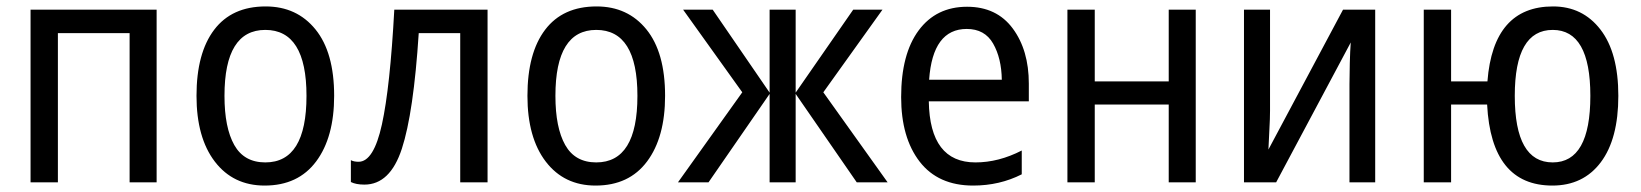

<svg xmlns="http://www.w3.org/2000/svg" viewBox="-20 -567 5101 597"><path d="M75 -537V0H160V-464H383V0H467V-537Z M806 -547Q701 -547 646 -474.5Q591 -402 591 -269Q591 -139 648 -64.5Q705 10 803 10Q907 10 963 -65Q1019 -140 1019 -269Q1019 -404 961 -475.5Q903 -547 806 -547ZM805 -474Q933 -474 933 -269Q933 -62 805 -62Q739 -62 708.5 -116Q678 -170 678 -269Q678 -474 805 -474Z M1496 -537H1206Q1193 -296 1167.5 -180Q1142 -64 1095 -64Q1080 -64 1071 -69V-1Q1087 7 1113 7Q1193 7 1229.5 -104.5Q1266 -216 1282 -464H1411V0H1496Z M1835 -547Q1730 -547 1675 -474.5Q1620 -402 1620 -269Q1620 -139 1677 -64.5Q1734 10 1832 10Q1936 10 1992 -65Q2048 -140 2048 -269Q2048 -404 1990 -475.5Q1932 -547 1835 -547ZM1834 -474Q1962 -474 1962 -269Q1962 -62 1834 -62Q1768 -62 1737.5 -116Q1707 -170 1707 -269Q1707 -474 1834 -474Z M2633 -537 2454 -279V-537H2373V-279L2196 -537H2104L2288 -280L2088 0H2183L2373 -275V0H2454V-275L2644 0H2740L2540 -280L2724 -537Z M2782 -265Q2782 -139 2839.5 -64.5Q2897 10 3006 10Q3088 10 3157 -25V-99Q3085 -62 3013 -62Q2871 -62 2868 -252H3179V-307Q3179 -411 3129 -478.5Q3079 -546 2987 -546Q2891 -546 2836.5 -472.5Q2782 -399 2782 -265ZM3095 -319H2869Q2880 -477 2986 -477Q3042 -477 3068 -431.5Q3094 -386 3095 -319Z M3299 -537V0H3384V-242H3614V0H3698V-537H3614V-314H3384V-537Z M3848 -537V0H3948L4180 -435Q4178 -409 4177 -370.5Q4176 -332 4176 -305V0H4256V-537H4156L3924 -102Q3925 -129 3927 -164Q3929 -199 3929 -223V-537Z M4809 -547Q4623 -547 4605 -314H4492V-537H4407V0H4492V-242H4604Q4617 10 4807 10Q4903 10 4957.5 -62.5Q5012 -135 5012 -269Q5012 -403 4956.5 -475Q4901 -547 4809 -547ZM4808 -474Q4925 -474 4925 -269Q4925 -62 4808 -62Q4690 -62 4690 -269Q4690 -474 4808 -474Z"/></svg>

Font: Noto Sans UI SemiCondensed
Style: Regular
Weight: 400
Width: 4
Designer: Monotype Design Team
Foundry: Monotype Imaging Inc.
Version: 1.001